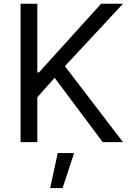

<svg xmlns="http://www.w3.org/2000/svg" viewBox="-20 -747 692 1009"><path d="M88.1 0H176.1V-235.8L267 -338.1L519.9 0H626.4L321 -399.1L626.4 -727.3H511.4L184.7 -366.5H176.1V-727.3H88.1ZM243.6 241.5H308.9L369.3 57.5H283.4Z"/></svg>

Font: Margiela Sans
Style: Regular
Weight: 400
Designer: Stefan Endress, Andreas Faust
Version: Version 1.100;FEAKit 1.0